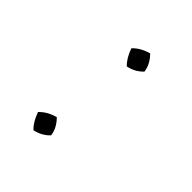

<svg xmlns="http://www.w3.org/2000/svg" viewBox="-111 -408 477 477"><g transform="rotate(45 127.0 -170.0)"><path d="M78 0Q63 -14 54 -40Q70 -57 96 -64Q115 -45 118 -22Q102 -5 78 0ZM130 -276Q115 -290 106 -316Q122 -333 148 -340Q167 -321 170 -298Q154 -281 130 -276Z"/></g></svg>

Font: Piazzolla SC Thin
Style: Italic
Weight: 100
Italic angle: -11.3°
Designer: Juan Pablo del Peral
Foundry: Huerta Tipografica
Version: Version 1.330